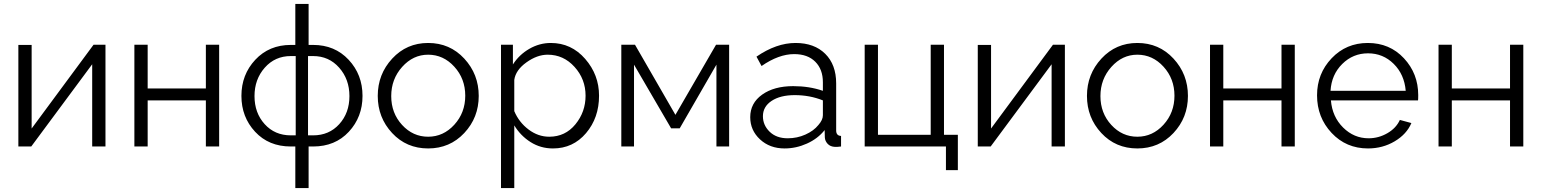

<svg xmlns="http://www.w3.org/2000/svg" viewBox="-20 -750 7894 983"><path d="M74 0V-520H142V-92L459 -521H520V0H452V-421L140 0Z M668 0V-521H736V-297H1034V-521H1102V0H1034V-236H736V0Z M1492 213V0H1469Q1356 0 1286 -75.5Q1216 -151 1216 -259Q1216 -368 1287 -444Q1358 -520 1469 -520H1492V-730H1560V-520H1583Q1694 -520 1765 -444Q1836 -368 1836 -259Q1836 -151 1766 -75.5Q1696 0 1583 0H1560V213ZM1469 -57H1494V-463H1469Q1388 -463 1335.5 -403.5Q1283 -344 1283 -258Q1283 -172 1335 -114.5Q1387 -57 1469 -57ZM1557 -57H1583Q1665 -57 1717 -114.5Q1769 -172 1769 -258Q1769 -344 1716.5 -403.5Q1664 -463 1583 -463H1557Z M2172 -530Q2283 -530 2357 -450Q2431 -370 2431 -259Q2431 -148 2357 -69Q2283 10 2172 10Q2061 10 1987.5 -69Q1914 -148 1914 -259Q1914 -370 1988 -450Q2062 -530 2172 -530ZM2172 -470Q2095 -470 2039 -407.5Q1983 -345 1983 -258Q1983 -171 2038.5 -110.5Q2094 -50 2172 -50Q2250 -50 2306 -111.5Q2362 -173 2362 -260Q2362 -347 2306 -408.5Q2250 -470 2172 -470Z M2613 -108V213H2545V-521H2606V-420Q2638 -470 2690 -500Q2742 -530 2800 -530Q2905 -530 2976 -448.5Q3047 -367 3047 -260Q3047 -147 2980.5 -68.5Q2914 10 2811 10Q2748 10 2696.5 -22.5Q2645 -55 2613 -108ZM2978 -260Q2978 -345 2921.5 -407.5Q2865 -470 2784 -470Q2730 -470 2675 -430.5Q2620 -391 2613 -341V-181Q2637 -124 2686 -87Q2735 -50 2792 -50Q2874 -50 2926 -113.5Q2978 -177 2978 -260Z M3161 0V-521H3231L3438 -162L3646 -521H3713V0H3648V-419L3460 -93H3416L3226 -419V0Z M3821 -150Q3821 -222 3882 -265.5Q3943 -309 4041 -309Q4124 -309 4193 -285V-329Q4193 -395 4154 -434Q4115 -473 4046 -473Q3967 -473 3879 -412L3853 -460Q3955 -530 4053 -530Q4149 -530 4205 -474.5Q4261 -419 4261 -323V-82Q4261 -55 4286 -54V0Q4262 3 4255 2Q4231 1 4217.5 -13.5Q4204 -28 4203 -46L4202 -84Q4167 -40 4111.5 -15Q4056 10 3997 10Q3921 10 3871 -36.5Q3821 -83 3821 -150ZM4170 -110Q4193 -136 4193 -160V-236Q4126 -263 4049 -263Q3975 -263 3930.5 -233.5Q3886 -204 3886 -155Q3886 -109 3920.5 -75.5Q3955 -42 4013 -42Q4061 -42 4103.5 -61Q4146 -80 4170 -110Z M4823 121V0H4407V-521H4475V-60H4745V-521H4813V-60H4884V121Z M4986 0V-520H5054V-92L5371 -521H5432V0H5364V-421L5052 0Z M5803 -530Q5914 -530 5988 -450Q6062 -370 6062 -259Q6062 -148 5988 -69Q5914 10 5803 10Q5692 10 5618.5 -69Q5545 -148 5545 -259Q5545 -370 5619 -450Q5693 -530 5803 -530ZM5803 -470Q5726 -470 5670 -407.5Q5614 -345 5614 -258Q5614 -171 5669.5 -110.5Q5725 -50 5803 -50Q5881 -50 5937 -111.5Q5993 -173 5993 -260Q5993 -347 5937 -408.5Q5881 -470 5803 -470Z M6175 0V-521H6243V-297H6541V-521H6609V0H6541V-236H6243V0Z M6984 10Q6872 10 6797.5 -69.5Q6723 -149 6723 -262Q6723 -373 6797.5 -451.5Q6872 -530 6983 -530Q7095 -530 7168 -451.5Q7241 -373 7241 -263Q7241 -241 7240 -236H6794Q6801 -152 6856.5 -97Q6912 -42 6987 -42Q7038 -42 7083 -68Q7128 -94 7147 -136L7206 -120Q7182 -63 7120.5 -26.5Q7059 10 6984 10ZM6792 -285H7177Q7170 -369 7115.5 -423Q7061 -477 6984 -477Q6907 -477 6852 -422.5Q6797 -368 6792 -285Z M7345 0V-521H7413V-297H7711V-521H7779V0H7711V-236H7413V0Z"/></svg>

Font: Raleway-v4020
Style: Regular
Weight: 400
Designer: Matt McInerney, Pablo Impallari, Rodrigo Fuenzalida
Foundry: Matt McInerney, Pablo Impallari, Rodrigo Fuenzalida
Version: Version 4.020;PS 004.020;hotconv 1.0.88;makeotf.lib2.5.64775